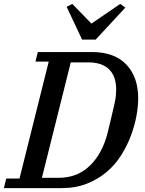

<svg xmlns="http://www.w3.org/2000/svg" viewBox="-46 -965 744 985"><path d="M-14 -49H54L204 -649H136L148 -698H426Q541 -698 602 -634Q663 -570 663 -460Q663 -420 654 -370.5Q645 -321 626 -270Q607 -219 576.5 -170Q546 -121 502 -83.5Q458 -46 400.5 -23Q343 0 270 0H-26ZM169 -53H257Q351 -53 415.5 -115.5Q480 -178 507 -287Q520 -342 528.5 -377Q537 -412 542 -435.5Q547 -459 548.5 -475Q550 -491 550 -506Q550 -573 514 -609Q478 -645 406 -645H317ZM296 -930 325 -945 423 -844 571 -945 597 -926 445 -762H375Z"/></svg>

Font: IBM Plex Serif Medm
Style: Italic
Weight: 500
Italic angle: -14°
Designer: Mike Abbink, Paul van der Laan, Pieter van Rosmalen
Foundry: Bold Monday
Version: Version 3.001